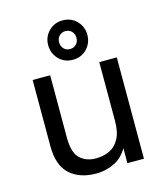

<svg xmlns="http://www.w3.org/2000/svg" viewBox="-115 -855 820 952"><g transform="rotate(-15 295.0 -378.5)"><path d="M262 10Q177 10 126.5 -35.5Q76 -81 76 -180V-520H166V-200Q166 -122 198 -92.5Q230 -63 279 -63Q316 -63 347.5 -77Q379 -91 398.5 -125.5Q418 -160 418 -219V-520H508V0H423V-77Q396 -30 352 -10Q308 10 262 10ZM295 -565Q252 -565 223.5 -594.5Q195 -624 195 -667Q195 -708 223.5 -737.5Q252 -767 295 -767Q339 -767 367.5 -737.5Q396 -708 396 -667Q396 -624 367.5 -594.5Q339 -565 295 -565ZM295 -620Q315 -620 327.5 -633Q340 -646 340 -666Q340 -686 327.5 -699Q315 -712 295 -712Q276 -712 263.5 -699Q251 -686 251 -666Q251 -646 263.5 -633Q276 -620 295 -620Z"/></g></svg>

Font: Hedvig Letters Sans
Style: Regular
Weight: 400
Designer: Alexander Örn & Tor Weibull
Foundry: Kanon Foundry
Version: Version 1.000; ttfautohint (v1.8.4.7-5d5b)